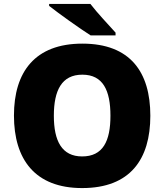

<svg xmlns="http://www.w3.org/2000/svg" viewBox="-20 -947 837 977"><path d="M440 -927H230V-917C278 -879 387 -801 441 -767H568V-781C535 -818 474 -882 440 -927ZM745 -358C745 -580 643 -725 399 -725C158 -725 51 -581 51 -359C51 -136 158 10 398 10C643 10 745 -137 745 -358ZM254 -358C254 -487 294 -567 399 -567C504 -567 542 -487 542 -358C542 -229 504 -151 398 -151C295 -151 254 -229 254 -358Z"/></svg>

Font: Noto Sans Tamil Black
Style: Regular
Weight: 900
Designer: Jelle Bosma - Monotype Design Team
Foundry: Monotype Imaging Inc.
Version: Version 2.004